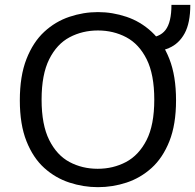

<svg xmlns="http://www.w3.org/2000/svg" viewBox="-20 -762 807 794"><path d="M385 12Q325 12 267 -7Q209 -26 163 -67.5Q117 -109 89.5 -178Q62 -247 62 -347Q62 -448 89.5 -518Q117 -588 163 -630.5Q209 -673 267 -692.5Q325 -712 385 -712Q445 -712 503 -692.5Q561 -673 607 -630.5Q653 -588 680.5 -518Q708 -448 708 -347Q708 -247 680.5 -178Q653 -109 607 -67.5Q561 -26 503.5 -7Q446 12 385 12ZM384 -64Q448 -64 501 -92Q554 -120 586 -182.5Q618 -245 618 -350Q618 -454 586.5 -517Q555 -580 502 -608Q449 -636 385 -636Q321 -636 268 -608Q215 -580 183.5 -517Q152 -454 152 -350Q152 -246 183.5 -183Q215 -120 267.5 -92Q320 -64 384 -64ZM570 -606H587Q640 -606 664.5 -638Q689 -670 689 -742H767Q767 -667 743.5 -624Q720 -581 679 -563.5Q638 -546 587 -546H570Z"/></svg>

Font: AR One Sans
Style: Regular
Weight: 400
Designer: Niteesh Yadav
Foundry: Niteesh Yadav
Version: Version 1.001;gftools[0.9.33]